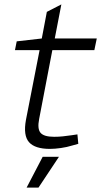

<svg xmlns="http://www.w3.org/2000/svg" viewBox="-20 -670 460 873"><path d="M207 7Q139 7 112 -23.5Q85 -54 98 -125L160 -442H48L56 -482L170 -495L193 -616L259 -650L229 -495H420L409 -442H218L158 -129Q149 -84 164.5 -66Q180 -48 226 -48Q247 -48 265.5 -50Q284 -52 305 -55L332 -59L336 -16L307 -8Q285 -1 257 3Q229 7 207 7ZM101 183 174 43H248L155 183Z"/></svg>

Font: REM ExtraLight
Style: Italic
Weight: 250
Italic angle: -11°
Designer: Octavio Pardo
Foundry: Ashler Design
Version: Version 1.005;gftools[0.9.28]